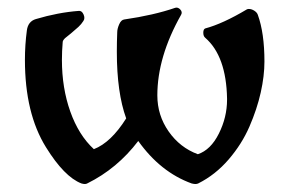

<svg xmlns="http://www.w3.org/2000/svg" viewBox="-20 -467 739 493"><path d="M49 -389Q52 -412 72 -418Q129 -435 182 -439Q190 -440 194.5 -430Q199 -420 194 -413Q189 -405 181.5 -398Q174 -391 162.5 -381.5Q151 -372 147 -369Q141 -363 141 -359Q139 -336 139 -313Q139 -241 160.5 -180.5Q182 -120 221 -84Q265 -101 304 -163Q280 -229 280 -334Q280 -359 281 -384Q281 -393 286 -404.5Q291 -416 299 -417Q375 -428 430 -447Q437 -449 443 -442.5Q449 -436 445 -429Q384 -321 384 -222Q384 -171 413 -129.5Q442 -88 488 -71Q521 -82 542 -124Q563 -166 563 -211Q563 -213 563 -214Q561 -323 507 -370Q502 -374 502 -383Q502 -392 507 -394Q552 -406 614 -443Q616 -444 619 -444Q626 -444 633 -439.5Q640 -435 642 -429Q659 -382 659 -309Q659 -272 649.5 -229.5Q640 -187 620.5 -142Q601 -97 567 -57.5Q533 -18 489 4Q483 7 472 4Q392 -25 335 -105Q281 -34 204 4Q199 7 189 4Q145 -13 98 -89Q44 -176 44 -313Q44 -352 49 -389Z"/></svg>

Font: Triodion Unicode
Style: Normal
Weight: 400
Version: Version 1.1